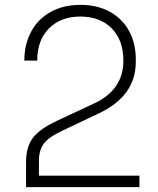

<svg xmlns="http://www.w3.org/2000/svg" viewBox="-20 -769 650 789"><path d="M217 -274 367 -344Q487 -400 487 -520Q487 -604 439 -652.5Q391 -701 310 -701Q230 -701 181.5 -652.5Q133 -604 133 -520H80Q80 -586 107.5 -638Q135 -690 187.5 -719.5Q240 -749 310 -749Q381 -749 432.5 -720Q484 -691 511 -640.5Q538 -590 538 -526V-514Q538 -374 384 -302L234 -231Q179 -205 159.5 -178Q140 -151 140 -108V-47H553V0H87V-103Q87 -164 114.5 -201.5Q142 -239 217 -274Z"/></svg>

Font: Sora-SIA ExtraLight
Style: Regular
Weight: 200
Designer: Jonathan Barnbrook, Julián Moncada
Foundry: Barnbrook Fonts
Version: Version 2.000